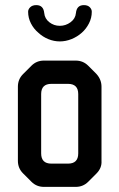

<svg xmlns="http://www.w3.org/2000/svg" viewBox="-20 -722 467 751"><path d="M103 -11Q123 9 152 9H276Q305 9 325 -11L357 -43Q379 -65 377 -93V-383Q377 -411 357 -433L325 -465Q305 -485 276 -485H152Q123 -485 103 -465L70 -432Q50 -412 50 -383V-93Q50 -64 70 -44ZM141 -122V-354Q141 -394 181 -394H246Q286 -394 286 -354V-122Q286 -82 246 -82H181Q141 -82 141 -122ZM90 -676Q90 -652 101 -630.5Q112 -609 130 -594Q147 -578 169 -569Q191 -560 214 -560Q237 -560 259.5 -569Q282 -578 300 -594Q317 -609 328 -630.5Q339 -652 339 -676Q339 -686 331 -694Q323 -702 308 -702Q280 -702 277 -671Q275 -649 256 -635Q237 -621 214 -621Q191 -621 173 -635Q155 -649 153 -671Q150 -702 122 -702Q107 -702 98.5 -694Q90 -686 90 -676Z"/></svg>

Font: WDXL Lubrifont JP N
Style: Regular
Weight: 400
Designer: [WDXL Lubrifont] Copyright 2020-2022 (c) NightFurySL2001, Skr-ZERO; [ZCOOL QingKe HuangYou] Copyright 2018-2022 (c) The 
Version: Version 2.001;hotconv 1.1.1;makeotfexe 2.6.0